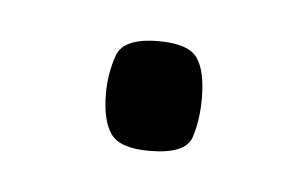

<svg xmlns="http://www.w3.org/2000/svg" viewBox="-25 -355 217 136"><g transform="rotate(5 84.0 -287.0)"><path d="M84 -248Q63 -248 56.5 -257.5Q50 -267 50 -286Q50 -300 54.5 -313Q59 -326 84 -326Q105 -326 111.5 -317Q118 -308 118 -288Q118 -273 114 -260.5Q110 -248 84 -248Z"/></g></svg>

Font: Fredoka Condensed Light
Style: Regular
Weight: 300
Width: 3
Designer: Ben Nathan
Foundry: Milena B. Brandão, Ben Nathan
Version: Version 2.001